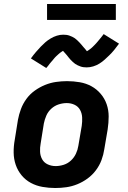

<svg xmlns="http://www.w3.org/2000/svg" viewBox="-20 -935 640 963"><path d="M257 8Q225 8 193.5 2.5Q162 -3 135 -17.5Q108 -32 88.5 -55.5Q69 -79 59 -108Q49 -137 48.5 -169Q48 -201 54 -234L70 -334Q75 -361 85 -388Q95 -415 112.5 -439Q130 -463 154.5 -480.5Q179 -498 206 -509Q233 -520 261 -524Q289 -528 316 -528Q349 -528 380.5 -522.5Q412 -517 438.5 -502.5Q465 -488 485 -464.5Q505 -441 515 -412Q525 -383 525 -351Q525 -319 520 -286L503 -186Q499 -159 489 -132Q479 -105 461 -81Q443 -57 419 -39.5Q395 -22 368 -11Q341 0 313 4Q285 8 257 8ZM259 -102Q279 -102 299.5 -108.5Q320 -115 336 -130Q352 -145 361 -164.5Q370 -184 373 -204L390 -304Q393 -325 392 -346Q391 -367 381.5 -384Q372 -401 354 -409.5Q336 -418 315 -418Q295 -418 274.5 -411.5Q254 -405 237.5 -390Q221 -375 212.5 -355.5Q204 -336 200 -316L184 -216Q180 -195 181 -174Q182 -153 191.5 -136Q201 -119 219.5 -110.5Q238 -102 259 -102ZM212 -594 135 -642Q148 -660 160.5 -674.5Q173 -689 184.5 -701Q196 -713 207.5 -723Q219 -733 234 -742Q249 -751 265 -756Q281 -761 297 -761Q305 -761 313 -760Q321 -759 328 -756.5Q335 -754 342.5 -750.5Q350 -747 355.5 -743Q361 -739 367.5 -733Q374 -727 379 -721.5Q384 -716 388 -711.5Q392 -707 398 -699.5Q404 -692 408.5 -687.5Q413 -683 416 -678Q419 -680 423 -682.5Q427 -685 431.5 -688.5Q436 -692 439 -694.5Q442 -697 444.5 -699.5Q447 -702 450 -705Q453 -708 456 -711Q459 -714 462.5 -718Q466 -722 469.5 -726Q473 -730 476.5 -734.5Q480 -739 484 -743.5Q488 -748 492 -753.5Q496 -759 500 -764L577 -716Q564 -698 552 -683.5Q540 -669 528 -657.5Q516 -646 504.5 -635.5Q493 -625 478.5 -616Q464 -607 447.5 -602Q431 -597 415 -597Q407 -597 399 -598Q391 -599 384 -601.5Q377 -604 369.5 -607.5Q362 -611 356.5 -615Q351 -619 344.5 -625Q338 -631 333 -636.5Q328 -642 324.5 -646.5Q321 -651 315 -658.5Q309 -666 303.5 -671.5Q298 -677 296 -680Q293 -678 289 -675.5Q285 -673 280.5 -669.5Q276 -666 273.5 -663.5Q271 -661 268 -658.5Q265 -656 262 -653Q259 -650 256 -647Q253 -644 250 -640Q247 -636 243.5 -632Q240 -628 236 -623.5Q232 -619 228.5 -614.5Q225 -610 221 -604.5Q217 -599 212 -594ZM561 -835H216V-915H561Z"/></svg>

Font: Iosevka SS04 XBd Ex
Style: Italic
Weight: 800
Width: 7
Italic angle: -9°
Monospace: yes
Designer: Belleve Invis
Foundry: Belleve Invis
Version: Version 19.0.0; ttfautohint (v1.8.4)